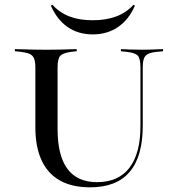

<svg xmlns="http://www.w3.org/2000/svg" viewBox="-20 -778 736 809"><path d="M129 -369.4V-492.7Q129 -517.7 123.8 -531Q118.5 -544.4 105.6 -550.4Q92.7 -556.5 67.7 -559.7L42.7 -562.1V-571Q58.1 -571 77 -570.2Q96 -569.4 118.5 -569Q141.1 -568.5 166.1 -568.5H175.8H183.9Q208.9 -568.5 230.6 -569Q252.4 -569.4 270.6 -570.2Q288.7 -571 303.2 -571V-562.1L280.6 -559.7Q245.2 -554.8 233.9 -542.7Q222.6 -530.6 222.6 -492.7V-369.4ZM359.7 11.3Q283.9 11.3 232.7 -17.3Q181.5 -46 155.2 -102.4Q129 -158.9 129 -241.9V-369.4H222.6V-234.7Q222.6 -122.6 264.1 -66.5Q305.6 -10.5 388.7 -10.5Q479 -10.5 525.4 -71Q571.8 -131.5 571.8 -247.6V-369.4H581.5V-248.4Q581.5 -118.5 526.2 -53.6Q471 11.3 359.7 11.3ZM571.8 -369.4V-492.7Q571.8 -530.6 560.9 -543.1Q550 -555.6 512.9 -559.7L489.5 -562.1V-571Q506.5 -570.2 528.2 -569.4Q550 -568.5 576.6 -568.5Q594.4 -568.5 610.9 -569Q627.4 -569.4 641.5 -570.2Q655.6 -571 666.9 -571V-562.1L642.7 -559.7Q616.9 -557.3 604 -550.8Q591.1 -544.4 586.3 -531Q581.5 -517.7 581.5 -492.7V-369.4ZM371 -633.1Q309.7 -633.1 264.9 -664.1Q220.2 -695.2 194.4 -754L200.8 -758.1Q230.6 -725 272.2 -708.9Q313.7 -692.7 370.2 -692.7Q427.4 -692.7 470.2 -708.9Q512.9 -725 542.7 -758.1L548.4 -754Q523.4 -696 477.8 -664.5Q432.3 -633.1 371 -633.1Z"/></svg>

Font: Playfair 144pt SemiExpanded Medium
Style: Regular
Weight: 500
Width: 6
Designer: Claus Eggers Sørensen
Foundry: Claus Eggers Sørensen
Version: Version 2.203